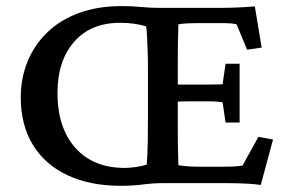

<svg xmlns="http://www.w3.org/2000/svg" viewBox="-20 -599 938 628"><path d="M376 8.8Q274.4 8.8 200.7 -25.9Q127 -60.5 87.4 -125.5Q47.9 -190.4 47.9 -280.3Q47.9 -342.8 69.8 -397Q91.8 -451.2 133.8 -492.2Q175.8 -533.2 237.3 -556.2Q298.8 -579.1 377.9 -579.1Q410.2 -579.1 440.9 -576.2Q471.7 -573.2 504.9 -573.2H701.2Q716.8 -573.2 734.4 -573.7Q752 -574.2 772 -575.2Q792 -576.2 813.5 -578.1L835.9 -443.4L788.1 -436.5L753.9 -519.5Q745.1 -521.5 735.4 -522.5Q725.6 -523.4 713.9 -523.4H624Q606.4 -523.4 590.8 -522.5Q575.2 -521.5 563.5 -519.5Q563.5 -513.7 563 -496.6Q562.5 -479.5 562 -456.1Q561.5 -432.6 561.5 -406.2V-162.1Q561.5 -138.7 562 -117.2Q562.5 -95.7 563 -80.6Q563.5 -65.4 563.5 -58.6Q582 -55.7 598.1 -54.7Q614.3 -53.7 632.8 -53.7H704.1Q726.6 -53.7 739.3 -54.2Q752 -54.7 759.8 -55.7Q767.6 -56.6 773.4 -57.6L825.2 -151.4L873 -142.6L833 5.9Q811.5 2.9 793 2Q774.4 1 757.8 0.5Q741.2 0 726.6 0H512.7Q481.4 0 447.3 4.4Q413.1 8.8 376 8.8ZM387.7 -49.8Q404.3 -49.8 424.3 -52.7Q444.3 -55.7 460 -60.5Q460.9 -71.3 461.9 -91.8Q462.9 -112.3 463.4 -140.6Q463.9 -168.9 463.9 -205.1V-377Q463.9 -406.2 462.9 -432.6Q461.9 -459 460.9 -480.5Q460 -502 458 -512.7Q439.5 -518.6 418 -521.5Q396.5 -524.4 373 -524.4Q276.4 -524.4 222.2 -461.9Q168 -399.4 168 -295.9Q168 -180.7 226.6 -115.2Q285.2 -49.8 387.7 -49.8ZM717.8 -198.2 708 -264.6Q701.2 -265.6 689 -266.6Q676.8 -267.6 659.2 -267.6H601.6Q586.9 -267.6 572.3 -267.1Q557.6 -266.6 543.9 -265.6V-323.2Q557.6 -322.3 572.3 -322.3Q586.9 -322.3 601.6 -322.3H659.2Q676.8 -322.3 689 -322.8Q701.2 -323.2 708 -323.2L717.8 -390.6H763.7V-198.2Z"/></svg>

Font: Crimson Pro ExtraLight Medium
Style: Regular
Weight: 500
Version: Version 1.002